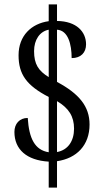

<svg xmlns="http://www.w3.org/2000/svg" viewBox="-20 -780 482 879"><path d="M203 -40V79H241V-42C331 -55 390 -115 390 -210C390 -293 342 -351 241 -405V-644C292 -641 308 -577 308 -514C351 -514 374 -540 374 -577C374 -634 331 -683 241 -684V-760H203V-683C124 -672 65 -617 65 -527C65 -440 101 -389 203 -336V-83C140 -93 113 -145 107 -240C69 -240 46 -213 46 -176C46 -96 102 -46 203 -40ZM203 -644V-427C156 -456 136 -486 136 -546C136 -598 162 -636 203 -644ZM241 -84V-317C295 -285 319 -247 319 -191C319 -134 291 -93 241 -84Z"/></svg>

Font: Noto Serif Sinhala ExtraCondensed
Style: Regular
Weight: 400
Width: 2
Designer: Jelle Bosma - Monotype Design Team
Foundry: Monotype Imaging Inc.
Version: Version 2.007